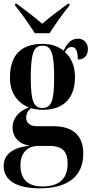

<svg xmlns="http://www.w3.org/2000/svg" viewBox="-21 -786 499 1042"><path d="M168 -606H248C277 -651 324 -718 356 -756V-766H348C309 -736 250 -695 208 -657C166 -695 108 -736 69 -766H61V-756C93 -718 139 -651 168 -606ZM194 236C356 236 431 164 431 47C431 -45 380 -101 269 -101H179C142 -101 121 -118 121 -149C121 -167 129 -184 147 -199C167 -193 189 -190 211 -190C332 -190 386 -261 386 -368C386 -427 366 -473 331 -504C343 -523 353 -531 367 -531C391 -531 401 -510 401 -463C441 -463 456 -489 456 -520C456 -550 437 -576 402 -576C359 -576 339 -542 324 -511C294 -535 256 -548 211 -548C90 -548 33 -484 33 -363C33 -281 76 -226 136 -203C75 -182 47 -138 47 -94C47 -47 78 -2 143 4C49 14 -1 51 -1 115C-1 193 69 236 194 236ZM209 -200C163 -200 146 -235 146 -363C146 -503 164 -538 209 -538C255 -538 273 -505 273 -364C273 -235 256 -200 209 -200ZM209 226C141 226 90 196 90 112C90 35 137 6 186 6H248C321 6 346 40 346 101C346 182 303 226 209 226Z"/></svg>

Font: Noto Serif Display ExtraCondensed
Style: Bold
Weight: 700
Width: 2
Designer: Monotype Design Team
Foundry: Monotype Imaging Inc.
Version: Version 2.009